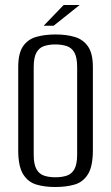

<svg xmlns="http://www.w3.org/2000/svg" viewBox="-20 -737 446 769"><path d="M201 12Q158 12 125 2Q92 -8 72.5 -39.5Q53 -71 53 -135V-468Q53 -524 72.5 -552Q92 -580 126 -589.5Q160 -599 203 -599Q246 -599 279.5 -589Q313 -579 332.5 -551Q352 -523 352 -468V-136Q352 -71 332.5 -39.5Q313 -8 279.5 2Q246 12 201 12ZM202 -27Q228 -27 247.5 -33.5Q267 -40 278 -59.5Q289 -79 289 -118V-468Q289 -507 278 -526.5Q267 -546 247 -552.5Q227 -559 202 -559Q176 -559 156.5 -552.5Q137 -546 126 -526.5Q115 -507 115 -468V-118Q115 -79 126 -59.5Q137 -40 156.5 -33.5Q176 -27 202 -27ZM155 -634 235 -717H299L195 -634Z"/></svg>

Font: Alumni Sans Thin
Style: Regular
Weight: 400
Version: Version 1.018